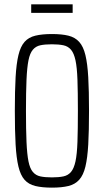

<svg xmlns="http://www.w3.org/2000/svg" viewBox="-20 -852 476 880"><path d="M218 8Q173 8 142 0.5Q111 -7 92.5 -28Q74 -49 64.5 -88.5Q55 -128 51.5 -190Q48 -252 48 -344Q48 -436 51.5 -498Q55 -560 64.5 -599.5Q74 -639 92.5 -660Q111 -681 142 -688.5Q173 -696 218 -696Q263 -696 293.5 -688.5Q324 -681 343 -660Q362 -639 371.5 -599.5Q381 -560 384.5 -498Q388 -436 388 -344Q388 -252 384.5 -190Q381 -128 371.5 -88.5Q362 -49 343 -28Q324 -7 293.5 0.5Q263 8 218 8ZM218 -39Q249 -39 270.5 -43.5Q292 -48 305.5 -64Q319 -80 326 -112.5Q333 -145 335 -201.5Q337 -258 337 -344Q337 -430 335 -486.5Q333 -543 326 -575.5Q319 -608 305.5 -624Q292 -640 270.5 -644.5Q249 -649 218 -649Q186 -649 165 -644.5Q144 -640 130.5 -624Q117 -608 110.5 -575.5Q104 -543 101.5 -486.5Q99 -430 99 -344Q99 -258 101.5 -201.5Q104 -145 110.5 -112.5Q117 -80 130.5 -64Q144 -48 165 -43.5Q186 -39 218 -39ZM123 -793V-832H313V-793Z"/></svg>

Font: Saira ExtraCondensed Light
Style: Regular
Weight: 300
Width: 2
Designer: Hector Gatti with collaboration of the Omnibus-Type team
Foundry: Omnibus-Type
Version: Version 1.101